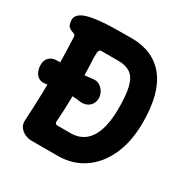

<svg xmlns="http://www.w3.org/2000/svg" viewBox="-203 -815 926 958"><g transform="rotate(30 260.0 -336.5)"><path d="M-43 -341Q-43 -368 -27 -384Q-11 -400 16 -400Q68 -400 118.5 -401.5Q169 -403 220 -410Q239 -413 255.5 -403.5Q272 -394 282 -377Q292 -360 292 -341V-339Q292 -321 282 -306Q272 -291 255.5 -284.5Q239 -278 220 -280Q169 -288 119.5 -283Q70 -278 19 -270Q1 -268 -13.5 -277Q-28 -286 -35.5 -303.5Q-43 -321 -43 -339ZM107 10Q87 10 68 1Q49 -8 38 -23.5Q27 -39 28 -60Q33 -146 35 -225.5Q37 -305 36 -383.5Q35 -462 31 -546Q30 -555 23.5 -558Q17 -561 8 -564Q-1 -567 -9 -574Q-17 -581 -20 -598Q-25 -622 -14 -636.5Q-3 -651 16.5 -659Q36 -667 57 -671Q79 -675 109 -678Q139 -681 182 -682Q225 -683 283 -683Q408 -683 475.5 -599.5Q543 -516 543 -347Q543 -236 506.5 -156Q470 -76 405.5 -33Q341 10 258 10ZM167 -135Q166 -129 170 -124.5Q174 -120 180 -120H258Q302 -120 334.5 -143.5Q367 -167 385 -217.5Q403 -268 403 -347Q403 -428 391 -472Q379 -516 352.5 -534Q326 -552 283 -552H186Q177 -552 173.5 -546Q170 -540 169.5 -529.5Q169 -519 169 -506Q172 -452 173 -391.5Q174 -331 173 -266Q172 -201 167 -135Z"/></g></svg>

Font: Winky Sans SemiBold
Style: Regular
Weight: 600
Designer: Simon Atzbach
Foundry: typofactur
Version: Version 1.205